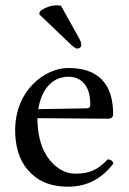

<svg xmlns="http://www.w3.org/2000/svg" viewBox="-20 -693 487 723"><path d="M210 -671C206 -672 200 -673 195 -673C161 -673 138 -656 130 -650L128 -639L242 -530C258 -515 265 -510 271 -510C279 -510 286 -516 286 -521C286 -528 285 -535 280 -545ZM124 -282C143 -395 213 -404 237 -404C275 -404 320 -383 320 -299C320 -290 316 -285.2 305 -285ZM386 -93C349 -55 320 -39 262 -39C226 -39 184 -60 153 -111C133 -144 121 -190 121 -248L387 -246C399 -246 406 -252 406 -263C406 -347 376 -437 237 -437C150 -437 37 -354 37 -202C37 -146 51 -92 84 -54C118 -14 165 10 237 10C313 10 367 -25 407 -77C404 -87 398 -92 386 -93Z"/></svg>

Font: Libertinus Math
Style: Regular
Weight: 400
Designer: Philipp H. Poll
Foundry: Khaled Hosny
Version: Version 6.2